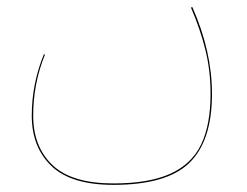

<svg xmlns="http://www.w3.org/2000/svg" viewBox="-20 -283 693 538"><path d="M574 -20Q574 112 510.5 173.5Q447 235 298 235Q179 235 124 182Q69 129 69 41Q69 -48 103 -131L106 -130Q73 -49 73 41Q73 128 127 179.5Q181 231 298 231Q397 231 457 204Q517 177 543.5 122Q570 67 570 -20Q570 -85 555.5 -143.5Q541 -202 515 -262L519 -263Q574 -139 574 -20Z"/></svg>

Font: FiraGO Four
Style: Regular
Weight: 100
Designer: bBox Type
Foundry: bBox Type GmbH
Version: Version 1.001